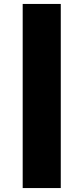

<svg xmlns="http://www.w3.org/2000/svg" viewBox="-20 -760 423 973"><path d="M95 193V-740H288V193Z"/></svg>

Font: Lexend Black
Style: Regular
Weight: 900
Designer: Bonnie Shaver-Troup, Thomas Jockin
Foundry: Lexend
Version: Version 1.007; ttfautohint (v1.8.3)